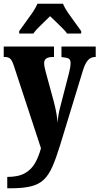

<svg xmlns="http://www.w3.org/2000/svg" viewBox="-23 -786 534 1031"><path d="M16 164Q75 164 110 144.5Q145 125 165 90Q185 55 197 10L51 -434Q41 -464 30.5 -472Q20 -480 2 -480H-3V-536H267V-480H263Q236 -480 225 -471.5Q214 -463 214 -447Q214 -437 216.5 -424.5Q219 -412 223 -398L266 -240Q275 -206 280 -176.5Q285 -147 286 -127Q290 -173 299 -206L347 -392Q350 -402 353 -419Q356 -436 356 -447Q356 -466 345.5 -471.5Q335 -477 311 -479L307 -480V-536H491V-480H488Q466 -480 450.5 -464Q435 -448 423 -410L299 -4Q278 64 258.5 108.5Q239 153 212.5 178.5Q186 204 143.5 214.5Q101 225 35 225H16ZM80 -619Q93 -638 112.5 -664Q132 -690 150.5 -717Q169 -744 178 -766H315Q324 -744 342.5 -717Q361 -690 380.5 -664Q400 -638 413 -619V-606H337Q332 -615 314.5 -632.5Q297 -650 278 -668.5Q259 -687 246 -699Q233 -686 215 -669Q197 -652 181 -635.5Q165 -619 156 -606H80Z"/></svg>

Font: Noto Serif Tamil ExtraCondensed Black
Style: Italic
Weight: 900
Width: 2
Italic angle: -12°
Designer: Indian Type Foundry, Tom Grace, and the Monotype Design Team
Foundry: Monotype Imaging Inc.
Version: Version 2.003; ttfautohint (v1.8.4.7-5d5b)